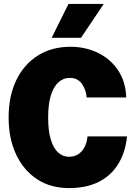

<svg xmlns="http://www.w3.org/2000/svg" viewBox="-20 -949 690 981"><path d="M332 12Q239 12 170 -33Q101 -78 62.5 -159.5Q24 -241 24 -349Q24 -459 63.5 -540Q103 -621 174 -665.5Q245 -710 340 -710Q416 -710 479.5 -679.5Q543 -649 582.5 -591Q622 -533 625 -451H423Q419 -493 397.5 -522Q376 -551 337 -551Q303 -551 278 -528Q253 -505 239.5 -460.5Q226 -416 226 -349Q226 -279 240 -234.5Q254 -190 278 -169Q302 -148 332 -148Q359 -148 379 -160.5Q399 -173 411.5 -196.5Q424 -220 427 -252H629Q621 -172 585 -112.5Q549 -53 486 -20.5Q423 12 332 12ZM244 -756 330 -929H510L394 -756Z"/></svg>

Font: Azeret Mono ExtraBold
Style: Regular
Weight: 800
Designer: Martin Vácha
Foundry: Displaay
Version: Version 1.002